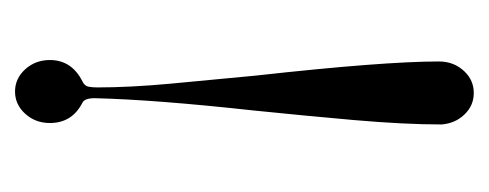

<svg xmlns="http://www.w3.org/2000/svg" viewBox="-216 -416 644 253"><g transform="rotate(90 106.5 -290.0)"><path d="M101.1 12.7Q84 12.7 71.8 -0.7Q59.6 -14.2 59.6 -33.2Q59.6 -62 87.9 -76.2Q93.8 -79.1 94.7 -84Q95.7 -88.9 95.7 -95.7Q95.7 -138.2 90.8 -191.7Q85.9 -245.1 80.1 -304.7Q61.5 -472.2 61.5 -545.9Q61.5 -565.9 74.7 -579.6Q86.4 -591.8 103 -591.8Q119.6 -591.8 131.3 -579.6Q143.1 -567.4 144.5 -549.3Q144.5 -500.5 138.7 -433.8Q132.8 -367.2 126 -300.8Q111.8 -171.4 109.9 -92.3Q109.9 -79.1 115.7 -76.2Q142.6 -62.5 142.6 -33.2Q142.6 -14.2 130.4 -0.7Q118.2 12.7 101.1 12.7Z"/></g></svg>

Font: Quaaykop
Style: Regular
Weight: 400
Designer: Tup Wanders
Foundry: Free font, DO NOT SELL
Version: Version 1.00;July 31, 2023;FontCreator 11.5.0.2430 64-bit